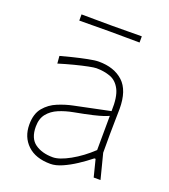

<svg xmlns="http://www.w3.org/2000/svg" viewBox="-128 -772 771 874"><g transform="rotate(20 258.0 -335.0)"><path d="M216 9Q144 9 104.5 -28.8Q65 -66.5 65 -127Q65 -179 90 -209Q115 -239 151.8 -254Q188.5 -269 223 -276L396 -312Q398.5 -381 381 -415.2Q363.5 -449.5 332.8 -460.8Q302 -472 265 -472Q254 -472 226.8 -466.5Q199.5 -461 163.5 -451.8Q127.5 -442.5 90 -431L87 -467Q109 -473 144 -481.8Q179 -490.5 212.8 -497.2Q246.5 -504 265 -504Q339.5 -504 383.2 -463.8Q427 -423.5 427 -334Q427 -313 426 -279.2Q425 -245.5 425 -211V-121Q433 -90 440 -62.5Q447 -35 456 0H423L402 -83H396Q368 -60.5 336 -39.5Q304 -18.5 272.8 -4.8Q241.5 9 216 9ZM216 -23Q247.5 -23 298 -51Q348.5 -79 395 -123L396 -289Q386.5 -284.5 370.5 -279Q354.5 -273.5 323 -266Q291.5 -258.5 235 -248Q197.5 -241 166 -227.8Q134.5 -214.5 115.2 -190.5Q96 -166.5 96 -128Q96 -71 129.8 -47Q163.5 -23 216 -23ZM117 -649V-679Q150 -678.5 186.8 -678.5Q223.5 -678.5 263 -678Q303 -678.5 339.5 -678.5Q376 -678.5 409 -679V-649Q376 -649.5 339.5 -649.5Q303 -649.5 263 -650Q223.5 -649.5 186.8 -649.5Q150 -649.5 117 -649Z"/></g></svg>

Font: Commissioner Loud Thin
Style: Regular
Weight: 100
Designer: Kostas Bartsokas
Foundry: Kostas Bartsokas
Version: Version 1.000; ttfautohint (v1.8.3)